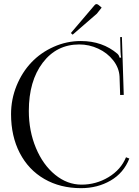

<svg xmlns="http://www.w3.org/2000/svg" viewBox="-20 -932 692 959"><path d="M342.8 -758.8 334 -767.1 452.1 -905.8Q456.5 -911.6 461.9 -911.6Q466.3 -911.6 472.2 -907.2L487.8 -894L463.9 -863.8ZM35.2 -361.8Q35.2 -436 62.7 -503.7Q90.3 -571.3 137 -620.4Q183.6 -669.4 248.3 -698.2Q313 -727.1 383.8 -727.1Q492.2 -727.1 566.9 -663.1Q574.7 -655.3 578.1 -643.1L585 -645Q583 -652.8 582 -673.8L580.1 -746.6L588.9 -747.1L598.1 -458L580.1 -457.5L577.1 -549.8Q574.7 -593.3 545.4 -630.6Q516.1 -668 470.7 -689Q425.3 -710 376 -710Q262.7 -710 193.4 -618.7Q124 -527.3 124 -377.9Q124 -277.8 159.4 -193.1Q194.8 -108.4 255.4 -59.1Q315.9 -9.8 387.2 -9.8Q460 -9.8 522 -47.1Q584 -84.5 609.4 -146.5L626 -140.1Q597.7 -67.9 532.2 -30Q466.8 7.8 384.8 7.8Q280.8 7.8 201.4 -38.1Q122.1 -84 78.6 -168Q35.2 -252 35.2 -361.8Z"/></svg>

Font: FoglihtenNo07calt
Style: Regular
Weight: 500
Designer: gluk (gluksza@wp.pl)
Foundry: gluk (gluksza@wp.pl)
Version: Version 0.844